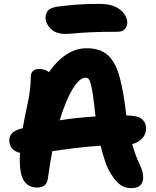

<svg xmlns="http://www.w3.org/2000/svg" viewBox="-20 -960 807 991"><path d="M658 11Q626 11 602.5 -5Q579 -21 555 -59Q537 -85 523.5 -124.5Q510 -164 499 -208Q423 -203 361.5 -195Q300 -187 250 -180Q238 -118 229 -51Q226 -19 212.5 -5.5Q199 8 172 8Q128 8 105 -25Q82 -58 82 -136Q82 -153 83 -171Q54 -178 41 -195Q28 -212 28 -236Q28 -278 82 -294Q90 -296 97 -298Q110 -368 124 -432Q138 -496 139 -564Q139 -582 149.5 -593Q160 -604 183 -604Q195 -604 208 -600.5Q221 -597 233 -588Q272 -645 321.5 -678Q371 -711 427 -711Q497 -711 536.5 -675.5Q576 -640 597 -564Q618 -488 632 -365V-364Q691 -364 712.5 -345.5Q734 -327 734 -297Q734 -268 714.5 -246.5Q695 -225 662 -216Q681 -152 700 -113.5Q719 -75 719 -45Q719 11 658 11ZM421 -559Q391 -559 355.5 -501.5Q320 -444 288 -339Q331 -346 377.5 -351Q424 -356 473 -359Q473 -363 472 -368Q465 -432 459.5 -470Q454 -508 448.5 -527.5Q443 -547 436.5 -553Q430 -559 421 -559ZM317 -785Q268 -785 241.5 -812Q215 -839 215 -870Q215 -888 226.5 -904Q238 -920 278 -926Q340 -934 387.5 -937Q435 -940 494 -940Q547 -940 578 -924Q609 -908 623 -886Q637 -864 637 -846Q637 -823 624 -809.5Q611 -796 587 -796Q502 -796 449.5 -793.5Q397 -791 366.5 -788Q336 -785 317 -785Z"/></svg>

Font: Shantell Sans Normal
Style: Bold
Weight: 700
Designer: Stephen Nixon, Anya Danilova, Shantell Martin
Foundry: Arrow Type
Version: Version 1.009;[a7da0bfa3]